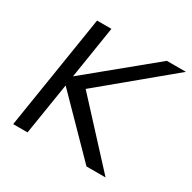

<svg xmlns="http://www.w3.org/2000/svg" viewBox="-134 -713 846 846"><g transform="rotate(30 289.5 -290.0)"><path d="M35 0H108L150 -263L408 0H505L234 -294L579 -580H482L158 -314L200 -580H127Z"/></g></svg>

Font: Charger Pro
Style: Obl
Weight: 400
Designer: Jasper
Foundry: Cannot Into Space Fonts
Version: Version 1.09